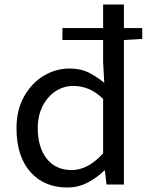

<svg xmlns="http://www.w3.org/2000/svg" viewBox="-20 -816 660 849"><path d="M277 13Q175 13 114 -56Q53 -125 53 -249Q53 -329 86 -388.5Q119 -448 172.5 -480.5Q226 -513 288 -513Q336 -513 370.5 -496Q405 -479 441 -450L436 -543V-639H256V-692H436V-796H528V-692H609V-644L528 -639V0H451L444 -62H441Q410 -31 368.5 -9Q327 13 277 13ZM297 -64Q369 -64 436 -138V-379Q402 -411 370 -423.5Q338 -436 304 -436Q261 -436 225 -412Q189 -388 168 -346Q147 -304 147 -250Q147 -165 186.5 -114.5Q226 -64 297 -64Z"/></svg>

Font: Chocolate Classical Sans
Style: Regular
Weight: 400
Designer: 田海東、宇文滿月
Foundry: Moonlit Owen
Version: Version 1.001